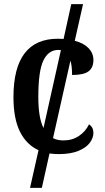

<svg xmlns="http://www.w3.org/2000/svg" viewBox="-20 -734 506 927"><path d="M431 -93Q431 -68 413.5 -44.5Q396 -21 358.5 -5.5Q321 10 264 10Q242 10 219 7L182 173H125L166 -9Q108 -35 76.5 -98Q45 -161 45 -265Q45 -547 260 -547Q278 -547 287 -546L324 -714H381L341 -537Q384 -526 407.5 -501.5Q431 -477 431 -444Q431 -408 408 -390Q385 -372 328 -372Q328 -416 320 -441L236 -67Q258 -56 286 -56Q329 -56 361 -77.5Q393 -99 410 -134Q431 -119 431 -93ZM190 -116 274 -492 262 -493Q214 -493 189.5 -442Q165 -391 165 -266Q165 -165 190 -116Z"/></svg>

Font: Noto Serif NarrowSemiBold
Style: Regular
Weight: 600
Width: 4
Designer: Monotype Design Team
Foundry: Monotype Imaging Inc.
Version: Version 1.001